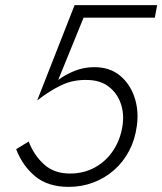

<svg xmlns="http://www.w3.org/2000/svg" viewBox="-20 -720 633 749"><path d="M514 -230Q522 -289 504.5 -341Q487 -393 447.5 -425.5Q408 -458 348 -458Q307 -458 271 -443.5Q235 -429 207 -408L306 -651H584L593 -700H271L125 -328Q172 -365 219 -387.5Q266 -410 322 -408Q371 -407 403.5 -382.5Q436 -358 450.5 -318Q465 -278 458 -230Q450 -176 422 -133.5Q394 -91 350.5 -67Q307 -43 253 -43Q191 -43 151.5 -79Q112 -115 92 -168L43 -138Q68 -73 117.5 -32Q167 9 248 9Q299 9 344 -8Q389 -25 425 -56.5Q461 -88 484 -132Q507 -176 514 -230Z"/></svg>

Font: Jost Light
Style: Italic
Weight: 300
Italic angle: -5°
Version: Version 3.710